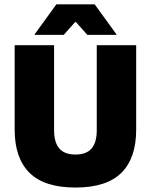

<svg xmlns="http://www.w3.org/2000/svg" viewBox="-20 -847 694 884"><path d="M327.5 16.5Q184.5 16.5 116 -51.2Q47.5 -119 47.5 -250V-639H229V-247.5Q229 -191.5 253 -163.5Q277 -135.5 327.5 -135.5Q378 -135.5 401.8 -163.5Q425.5 -191.5 425.5 -247.5V-639H607V-250Q607 -119 538.8 -51.2Q470.5 16.5 327.5 16.5ZM139.5 -689 239.5 -827H416L516 -689V-686.5H382L330 -745H325.5L273.5 -686.5H139.5Z"/></svg>

Font: Anek Kannada Medium ExtraBold
Style: Regular
Weight: 800
Version: Version 1.003